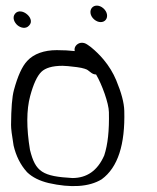

<svg xmlns="http://www.w3.org/2000/svg" viewBox="-20 -645 550 674"><path d="M85.8 -307.5C97.2 -350.1 110.5 -378.7 125.4 -393C139.4 -406.3 163.2 -414 199.8 -414C208.1 -414 225.2 -412.5 249.6 -409.4C273.5 -406.3 285.3 -401.2 288.3 -398.7L288.6 -398.4L296.6 -392.3C304.1 -386.4 308.4 -383.9 317.3 -383.5C338 -348.4 361.9 -282.4 362.3 -251.3C363.8 -186.9 358.4 -137.1 345.9 -99.4C322.1 -45.1 284.4 -20.3 234.5 -20C129.9 -26 104.4 -40.9 85.2 -119C72.5 -195.7 72.8 -259.2 85.8 -307.5ZM179.2 -469C135.1 -469 98.5 -456.1 75.9 -431.5C57.3 -412 42.1 -377.6 28.9 -329C22.3 -304.7 19.2 -264.3 18.8 -206.4C18.7 -193.4 21.7 -170.2 27.5 -135.4L27.5 -135L27.6 -134.6C36.1 -97.9 51.6 -66.5 74.4 -41.3L74.7 -40.9L75.1 -40.5C93.8 -22.3 119.6 -9.9 150.8 -2.4C227.8 15 292.3 11.7 336.8 -15.5C394.3 -57.3 419.4 -138.5 416.3 -255.6C415.6 -284.6 405.9 -320.3 388 -363.2C377.2 -389.1 362.5 -413.2 344 -435.4C331 -451 316.2 -465.7 299.5 -479.3L298.9 -479.8L287.8 -487.7C271.5 -499.7 255 -495.4 246.5 -484.7C242.6 -479.7 240.6 -473.7 242.3 -465.7C224.1 -467.8 202.6 -469 179.2 -469ZM351.1 -575.3C359.4 -585.5 357.3 -603 343 -615.7C328.6 -628.4 311.2 -627.8 302.8 -617.8C294.1 -607.7 295.6 -589.5 310.6 -576.7C325.2 -564.2 342.8 -564.9 351.1 -575.3ZM41.8 -556C52.2 -547.4 70.5 -542.1 82 -555.2C95.8 -568.8 85.3 -587.2 73.1 -596.2C62.3 -604.9 43.9 -610.2 33 -597.1C21.5 -583.3 30.9 -564.9 41.8 -556Z"/></svg>

Font: MewTooHand
Style: BdLta
Weight: 400
Designer: Mew Too, Robert Jablonski
Version: Version 0.77